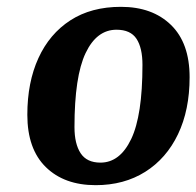

<svg xmlns="http://www.w3.org/2000/svg" viewBox="-20 -531 575 562"><path d="M535 -305Q535 -209 501 -138Q467 -67 405 -28Q343 11 260 11Q168 11 114 -42Q60 -95 60 -195Q60 -290 92.5 -361Q125 -432 186 -471.5Q247 -511 334 -511Q426 -511 480.5 -458Q535 -405 535 -305ZM321 -444Q263 -444 230.5 -375.5Q198 -307 198 -159Q198 -110 216 -82.5Q234 -55 274 -55Q331 -55 364 -124Q397 -193 397 -341Q397 -391 379.5 -417.5Q362 -444 321 -444Z"/></svg>

Font: Arsenal SC
Style: Bold Italic
Weight: 700
Italic angle: -9.10001°
Designer: Andrij Shevchenko
Foundry: Stairsfor
Version: Version 2.001; ttfautohint (v1.8.4.7-5d5b)